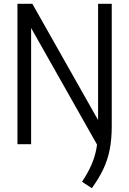

<svg xmlns="http://www.w3.org/2000/svg" viewBox="-20 -760 681 1012"><path d="M507.5 30.5 124.5 -647H144V0H72V-740H150.5L522.5 -82ZM464 232 412.5 198Q442.5 152.5 461.2 110.5Q480 68.5 488.5 21.8Q497 -25 497 -85V-740H569V-95.5Q569 -26 558.2 28.5Q547.5 83 524.5 131.5Q501.5 180 464 232Z"/></svg>

Font: Encode Sans SC Condensed
Style: Regular
Weight: 400
Width: 3
Designer: Multiple Designers
Foundry: Impallari Type
Version: Version 3.002